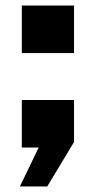

<svg xmlns="http://www.w3.org/2000/svg" viewBox="-20 -534 343 695"><path d="M52 141 120 0H59V-172H248V-20L151 141ZM59 -342V-514H248V-342Z"/></svg>

Font: Special Gothic Extended Bold
Style: Regular
Weight: 700
Width: 7
Designer: Alistair McCready
Foundry: Monolith
Version: Version 1.000; ttfautohint (v1.8.4.7-5d5b)